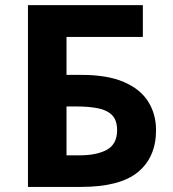

<svg xmlns="http://www.w3.org/2000/svg" viewBox="-20 -734 678 754"><path d="M89.8 0V-713.9H541V-588.9H241.2V-439.9H300.8Q401.4 -439.9 466.1 -412.1Q530.8 -384.3 561.8 -335.2Q592.8 -286.1 592.8 -223.1Q592.8 -117.2 522.2 -58.6Q451.7 0 297.9 0ZM241.2 -124H292Q360.8 -124 400.4 -146.2Q439.9 -168.5 439.9 -223.1Q439.9 -261.2 420.7 -281.2Q401.4 -301.3 365.5 -308.6Q329.6 -315.9 279.8 -315.9H241.2Z"/></svg>

Font: Wonky
Style: Regular
Weight: 400
Designer: Monotype Design Team
Foundry: Monotype Imaging Inc.
Version: Version 3.000